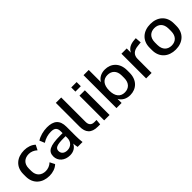

<svg xmlns="http://www.w3.org/2000/svg" viewBox="209 -1837 2964 2964"><g transform="rotate(-45 1691.5 -354.5)"><path d="M314.5 10.3C385.3 10.3 456.1 -12.7 502 -58.1L460.9 -138.7C421.4 -100.6 371.1 -83 324.7 -83C233.4 -83 166.5 -137.7 166.5 -243.2V-296.9C166.5 -403.8 232.9 -457 324.7 -457C373.5 -457 421.9 -437 460.9 -400.4L502 -481.4C457.5 -524.4 388.7 -548.8 314.5 -548.8C162.1 -548.8 45.4 -460.9 45.4 -296.9V-243.2C45.4 -81.5 160.6 10.3 314.5 10.3Z M763.2 10.7C840.8 10.7 897.5 -26.9 923.3 -85C924.8 -56.6 928.7 -28.3 935.5 0H1042C1036.1 -47.4 1033.7 -95.7 1033.7 -143.1V-341.8C1033.7 -487.8 957 -548.8 813.5 -548.8C734.9 -548.8 642.1 -524.4 586.4 -485.4L621.6 -402.3C679.7 -440.4 744.1 -458.5 809.1 -458.5C886.2 -458.5 921.4 -429.7 921.4 -352.5V-314.9H876.5C637.2 -314.9 565.4 -268.1 565.4 -160.6C565.4 -63 645.5 10.7 763.2 10.7ZM786.6 -73.7C721.2 -73.7 681.2 -108.9 681.2 -163.1C681.2 -222.7 721.7 -248.5 877.4 -248.5H921.4V-210.9C921.4 -126 862.3 -73.7 786.6 -73.7Z M1378.9 0H1427.2L1435.5 -87.9H1384.8C1324.7 -87.9 1295.4 -125.5 1295.4 -185.5V-718.8H1177.7V-200.2C1177.7 -72.8 1234.4 0 1378.9 0Z M1632.3 0V-539.1H1514.6V0ZM1632.3 -627.9V-718.8H1514.6V-627.9Z M2075.7 10.3C2210 10.3 2312.5 -82 2312.5 -243.7V-296.9C2312.5 -457 2210 -548.8 2075.7 -548.8C1996.6 -548.8 1930.2 -514.2 1896.5 -452.6V-718.8H1782.7V0H1895V-89.4C1928.2 -25.9 1994.6 10.3 2075.7 10.3ZM2045.9 -78.6C1953.6 -78.6 1895 -141.6 1895 -270C1895 -398.4 1953.6 -460 2045.9 -460C2131.3 -460 2196.3 -407.2 2196.3 -296.9V-243.7C2196.3 -132.8 2131.3 -78.6 2045.9 -78.6Z M2550.3 0V-304.7C2550.3 -388.7 2599.1 -436.5 2696.8 -445.3L2764.6 -452.6L2756.8 -552.2L2719.2 -549.3C2633.3 -543 2574.2 -510.7 2545.9 -446.8V-539.1H2430.7V0Z M3069.8 10.3C3224.1 10.3 3334.5 -83.5 3334.5 -243.7V-296.9C3334.5 -456.5 3224.1 -548.8 3069.8 -548.8C2915.5 -548.8 2803.2 -456.5 2803.2 -296.9V-243.7C2803.2 -83.5 2915.5 10.3 3069.8 10.3ZM3069.8 -78.6C2983.9 -78.6 2918.9 -132.3 2918.9 -243.7V-296.9C2918.9 -407.2 2983.9 -460 3069.8 -460C3154.8 -460 3219.7 -407.2 3219.7 -296.9V-243.7C3219.7 -132.8 3154.8 -78.6 3069.8 -78.6Z"/></g></svg>

Font: Winston Medium
Style: Regular
Weight: 500
Designer: Vernon Adams, Kim Jin-seong, David Berlow, Cristiano Sobral
Foundry: The Winston Project Authors
Version: Version 3.004